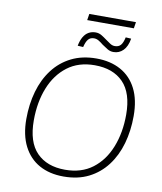

<svg xmlns="http://www.w3.org/2000/svg" viewBox="-102 -1046 955 1135"><g transform="rotate(10 375.5 -478.5)"><path d="M357 8Q273 8 211.5 -26Q150 -60 116 -126.5Q82 -193 82 -289Q82 -378 104 -455Q126 -532 170 -590Q214 -648 279 -680.5Q344 -713 429 -713Q513 -713 575 -679Q637 -645 670.5 -579Q704 -513 704 -416Q704 -327 682 -250Q660 -173 616 -115Q572 -57 507.5 -24.5Q443 8 357 8ZM359 -33Q457 -33 523.5 -83.5Q590 -134 624.5 -221Q659 -308 659 -416Q659 -546 597.5 -609Q536 -672 426 -672Q329 -672 262.5 -621.5Q196 -571 161.5 -484.5Q127 -398 127 -289Q127 -159 188.5 -96Q250 -33 359 -33ZM335 -927 341 -965H621L615 -927ZM520 -768Q500 -768 483 -778.5Q466 -789 450 -800Q437 -811 423 -819.5Q409 -828 394 -828Q372 -828 359.5 -813.5Q347 -799 339 -766L306 -768Q312 -800 324.5 -821.5Q337 -843 355.5 -853.5Q374 -864 397 -864Q417 -864 433.5 -854Q450 -844 466 -832Q480 -822 493.5 -813Q507 -804 522 -804Q545 -804 557.5 -818.5Q570 -833 577 -866L610 -864Q602 -816 578 -792Q554 -768 520 -768Z"/></g></svg>

Font: Nunito Sans 12pt ExtraLight
Style: Italic
Weight: 200
Italic angle: -9°
Designer: Vernon Adams
Foundry: Vernon Adams
Version: Version 3.101;gftools[0.9.27]